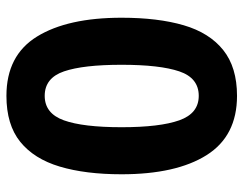

<svg xmlns="http://www.w3.org/2000/svg" viewBox="-102 -664 775 612"><g transform="rotate(90 286.0 -357.5)"><path d="M535 -357Q535 -242 510.5 -160Q486 -78 431.5 -34Q377 10 285 10Q156 10 96 -87.5Q36 -185 36 -357Q36 -473 60 -555Q84 -637 139 -681Q194 -725 285 -725Q413 -725 474 -628Q535 -531 535 -357ZM186 -357Q186 -235 207 -173.5Q228 -112 285 -112Q341 -112 363 -173Q385 -234 385 -357Q385 -479 363 -541Q341 -603 285 -603Q228 -603 207 -541Q186 -479 186 -357Z"/></g></svg>

Font: Noto Sans Tai Tham
Style: Bold
Weight: 700
Designer: Monotype Design Team 2013. Revised by David WIlliams 2020
Foundry: Monotype Imaging Inc.
Version: Version 2.002; ttfautohint (v1.8.4.7-5d5b)